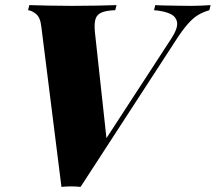

<svg xmlns="http://www.w3.org/2000/svg" viewBox="-20 -728 846 753"><path d="M652 -577Q678 -617 674.5 -640Q671 -663 647 -674Q623 -685 584 -688L589 -708Q599 -707 625.5 -706.5Q652 -706 682.5 -705.5Q713 -705 731 -705Q752 -705 771 -706Q790 -707 806 -708L801 -688Q777 -681 757.5 -669.5Q738 -658 717 -634.5Q696 -611 669 -569L296 5Q277 3 258.5 3Q240 3 221 5L142 -624Q138 -660 121 -673.5Q104 -687 90 -688L95 -708Q124 -707 170.5 -706Q217 -705 263 -705Q317 -705 362.5 -706Q408 -707 437 -708L432 -688Q400 -687 381 -680Q362 -673 355.5 -656Q349 -639 352 -604L400 -163L355 -121Z"/></svg>

Font: Playfair Display Black
Style: Italic
Weight: 900
Italic angle: -14°
Designer: Claus Eggers Sørensen
Foundry: Claus Eggers Sørensen
Version: Version 1.203